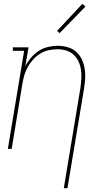

<svg xmlns="http://www.w3.org/2000/svg" viewBox="-20 -777 540 1002"><path d="M313 205 400 -320Q403 -343 404.5 -367Q406 -391 402.5 -413.5Q399 -436 389.5 -456.5Q380 -477 363.5 -492Q347 -507 325 -513.5Q303 -520 279 -520Q257 -520 234 -515Q211 -510 190.5 -497.5Q170 -485 153.5 -467Q137 -449 125.5 -428.5Q114 -408 107.5 -386Q101 -364 97 -341L41 0H21L106 -512H47V-530H129L112 -432Q124 -455 142 -476Q160 -497 182.5 -511.5Q205 -526 230.5 -532Q256 -538 281 -538Q307 -538 332 -531Q357 -524 376 -508Q395 -492 406 -469Q417 -446 421.5 -421Q426 -396 424.5 -369.5Q423 -343 419 -317L332 205ZM291 -604 278 -616 410 -757 426 -743Z"/></svg>

Font: Iosevka Curly Slab ThObl
Style: Regular
Weight: 100
Italic angle: -9°
Monospace: yes
Designer: Belleve Invis
Foundry: Belleve Invis
Version: Version 11.0.0; ttfautohint (v1.8.3)